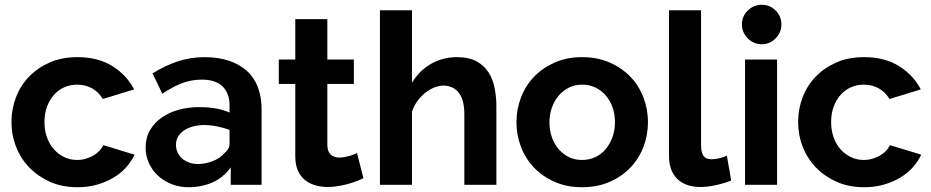

<svg xmlns="http://www.w3.org/2000/svg" viewBox="-20 -773 3894 803"><path d="M305 10Q240 10 189.5 -12.5Q139 -35 103 -72Q67 -109 47.5 -158.5Q28 -208 28 -263Q28 -317 47 -366.5Q66 -416 102 -453Q138 -490 188.5 -512Q239 -534 304 -534Q390 -534 450 -496.5Q510 -459 541 -399L410 -359Q393 -388 365 -403.5Q337 -419 302 -419Q274 -419 249 -408Q224 -397 205.5 -376Q187 -355 176.5 -326.5Q166 -298 166 -263Q166 -228 176.5 -198.5Q187 -169 206 -148Q225 -127 249.5 -115.5Q274 -104 303 -104Q321 -104 338 -109Q355 -114 369.5 -122Q384 -130 395 -141.5Q406 -153 412 -166L543 -126Q529 -97 506.5 -72Q484 -47 453 -29Q422 -11 385 -0.5Q348 10 305 10Z M945 0V-73Q914 -30 868.5 -10Q823 10 768 10Q730 10 697.5 -3Q665 -16 641 -38Q617 -60 603 -90.5Q589 -121 589 -156Q589 -197 607 -228Q625 -259 656 -281Q687 -303 727.5 -314Q768 -325 812 -325Q855 -325 887.5 -318.5Q920 -312 940 -302V-333Q940 -358 932.5 -378Q925 -398 910.5 -412Q896 -426 874 -433Q852 -440 824 -440Q780 -440 741 -425Q702 -410 659 -381L618 -466Q667 -497 721 -515.5Q775 -534 836 -534Q893 -534 937.5 -519Q982 -504 1012.5 -476.5Q1043 -449 1058.5 -408.5Q1074 -368 1074 -317V0ZM918 -132Q928 -140 934 -150Q940 -160 940 -169V-230Q915 -239 887 -244.5Q859 -250 834 -250Q812 -250 791 -245Q770 -240 753 -229.5Q736 -219 726 -203.5Q716 -188 716 -167Q716 -150 723 -135Q730 -120 742.5 -109.5Q755 -99 771.5 -93Q788 -87 807 -87Q822 -87 837.5 -90Q853 -93 868 -98.5Q883 -104 896 -112.5Q909 -121 918 -132Z M1500 -28Q1486 -21 1469 -14.5Q1452 -8 1433 -3Q1414 2 1393 5.5Q1372 9 1351 9Q1323 9 1298.5 2Q1274 -5 1255 -20.5Q1236 -36 1225.5 -60.5Q1215 -85 1215 -120V-422H1146V-524H1215V-693H1349V-524H1460V-422H1349V-165Q1350 -137 1364.5 -125.5Q1379 -114 1399 -114Q1409 -114 1420 -116Q1431 -118 1440.5 -120.5Q1450 -123 1458 -126.5Q1466 -130 1473 -133Z M2056 0H1922V-294Q1922 -356 1898.5 -385.5Q1875 -415 1834 -415Q1816 -415 1796 -407Q1776 -399 1758 -384.5Q1740 -370 1725.5 -350Q1711 -330 1703 -306V0H1569V-730H1703V-427Q1733 -477 1782 -505.5Q1831 -534 1891 -534Q1942 -534 1974 -516Q2006 -498 2024 -469Q2042 -440 2049 -403Q2056 -366 2056 -328Z M2414 10Q2350 10 2299.5 -12.5Q2249 -35 2213.5 -72Q2178 -109 2159 -158.5Q2140 -208 2140 -262Q2140 -316 2159 -365.5Q2178 -415 2213.5 -452Q2249 -489 2300 -511.5Q2351 -534 2414 -534Q2479 -534 2530 -511.5Q2581 -489 2616.5 -452Q2652 -415 2671 -365.5Q2690 -316 2690 -262Q2690 -208 2671 -158.5Q2652 -109 2616.5 -72Q2581 -35 2530 -12.5Q2479 10 2414 10ZM2278 -261Q2278 -227 2288.5 -198Q2299 -169 2317.5 -148Q2336 -127 2360.5 -115.5Q2385 -104 2414 -104Q2444 -104 2469 -115.5Q2494 -127 2512.5 -148.5Q2531 -170 2541.5 -199Q2552 -228 2552 -262Q2552 -296 2541.5 -325Q2531 -354 2512.5 -375Q2494 -396 2469 -407.5Q2444 -419 2414 -419Q2385 -419 2360.5 -407Q2336 -395 2317.5 -374Q2299 -353 2288.5 -324Q2278 -295 2278 -261Z M2778 -730H2912V-168Q2912 -149 2915 -137.5Q2918 -126 2924 -119Q2930 -112 2938.5 -109.5Q2947 -107 2956 -107Q2973 -107 2990 -111.5Q3007 -116 3020 -122L3038 -18Q3011 -7 2975.5 1Q2940 9 2910 9Q2847 9 2812.5 -25Q2778 -59 2778 -120Z M3096 0V-524H3230V0ZM3083 -671Q3083 -705 3107.5 -729Q3132 -753 3166 -753Q3200 -753 3224 -729Q3248 -705 3248 -671Q3248 -637 3224 -612.5Q3200 -588 3166 -588Q3132 -588 3107.5 -612.5Q3083 -637 3083 -671Z M3595 10Q3530 10 3479.5 -12.5Q3429 -35 3393 -72Q3357 -109 3337.5 -158.5Q3318 -208 3318 -263Q3318 -317 3337 -366.5Q3356 -416 3392 -453Q3428 -490 3478.5 -512Q3529 -534 3594 -534Q3680 -534 3740 -496.5Q3800 -459 3831 -399L3700 -359Q3683 -388 3655 -403.5Q3627 -419 3592 -419Q3564 -419 3539 -408Q3514 -397 3495.5 -376Q3477 -355 3466.5 -326.5Q3456 -298 3456 -263Q3456 -228 3466.5 -198.5Q3477 -169 3496 -148Q3515 -127 3539.5 -115.5Q3564 -104 3593 -104Q3611 -104 3628 -109Q3645 -114 3659.5 -122Q3674 -130 3685 -141.5Q3696 -153 3702 -166L3833 -126Q3819 -97 3796.5 -72Q3774 -47 3743 -29Q3712 -11 3675 -0.5Q3638 10 3595 10Z"/></svg>

Font: Rising Sun
Style: Bold
Weight: 700
Designer: Matt McInerney, Pablo Impallari, Rodrigo Fuenzalida (Raleway font), Stephen Hutchings (Greek), Cristiano Sobral (main ch
Foundry: The Rising Sun Project Authors
Version: Version 4.327; ttfautohint (v1.8.4.7-5d5b-dirty)